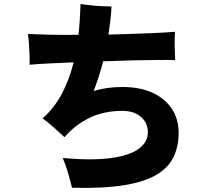

<svg xmlns="http://www.w3.org/2000/svg" viewBox="-20 -858 1040 949"><path d="M336 70Q328 37 316 -4.5Q304 -46 290 -77Q438 -64 530.5 -77Q623 -90 667 -123.5Q711 -157 711 -204Q711 -250 677 -280Q643 -310 585 -310Q492 -310 420.5 -274.5Q349 -239 299 -180Q277 -200 247 -227Q217 -254 191 -273Q251 -327 287.5 -398Q324 -469 344 -550Q273 -547 215 -544Q157 -541 126 -538Q127 -556 126 -585Q125 -614 123 -643Q121 -672 118 -690Q157 -688 223 -686.5Q289 -685 368 -686Q372 -724 374.5 -762.5Q377 -801 378 -838Q398 -835 425.5 -832Q453 -829 481 -827.5Q509 -826 531 -826Q530 -792 525.5 -757Q521 -722 516 -687Q583 -689 646 -691Q709 -693 760.5 -695.5Q812 -698 845 -701Q843 -674 843.5 -634Q844 -594 846 -561Q812 -562 755.5 -561.5Q699 -561 630.5 -559.5Q562 -558 490 -555Q470 -479 443 -408Q475 -418 510 -423Q545 -428 585 -428Q672 -428 734 -399.5Q796 -371 829.5 -320Q863 -269 863 -202Q863 -137 839 -84.5Q815 -32 756.5 4Q698 40 595.5 57Q493 74 336 70Z"/></svg>

Font: Zen Kaku Gothic Antique Black
Style: Regular
Weight: 900
Designer: Yoshimichi Ohira
Foundry: Positype
Version: Version 1.001